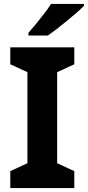

<svg xmlns="http://www.w3.org/2000/svg" viewBox="-20 -954 446 974"><path d="M356.9 0H32.2V-85.9L119.1 -126V-587.9L32.2 -627.9V-713.9H356.9V-627.9L270 -587.9V-126L356.9 -85.9ZM405.8 -923.8 369.1 -889.6Q361.8 -883.8 345.2 -869.9Q328.6 -856 319.3 -848.1Q293.9 -827.1 267.6 -806.6Q242.7 -787.6 223.1 -773.9H124V-787.1L161.6 -831.5Q185.1 -859.9 204.1 -884.8Q222.2 -907.7 238.8 -934.1H405.8Z"/></svg>

Font: Droid Sans Thai
Style: Bold
Weight: 700
Designer: Steve Matteson
Foundry: Ascender Corporation
Version: Version 1.00